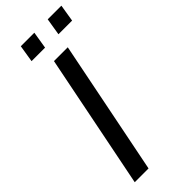

<svg xmlns="http://www.w3.org/2000/svg" viewBox="-282 -918 956 956"><g transform="rotate(-45 196.0 -440.0)"><path d="M126 0H28.8L170.9 -710.9H268.1ZM187 -789.6H91.8L106.4 -879.9H201.7ZM377.4 -789.6H281.2L295.9 -879.9H392.1Z"/></g></svg>

Font: RobotoCondensed-Italic
Style: Italic
Weight: 400
Designer: Google
Version: Version 1.200311; 2013